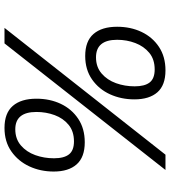

<svg xmlns="http://www.w3.org/2000/svg" viewBox="29 -776 756 854"><g transform="rotate(90 407.0 -349.0)"><path d="M229 -350Q163 -350 131 -387Q99 -424 99 -492Q99 -552 122 -600.5Q145 -649 188.5 -678Q232 -707 293 -707Q359 -707 390.5 -671Q422 -635 422 -569Q422 -510 399.5 -460.5Q377 -411 333.5 -380.5Q290 -350 229 -350ZM104 9 668 -707H736L173 9ZM235 -398Q278 -398 307 -423Q336 -448 350 -487Q364 -526 364 -570Q364 -615 346.5 -637Q329 -659 289 -659Q244 -659 215 -635Q186 -611 171.5 -573Q157 -535 157 -492Q157 -398 235 -398ZM549 9Q483 9 451 -28Q419 -65 419 -133Q419 -193 442 -241.5Q465 -290 508.5 -319Q552 -348 613 -348Q679 -348 711 -312Q743 -276 743 -210Q743 -151 720 -101.5Q697 -52 653.5 -21.5Q610 9 549 9ZM555 -39Q598 -39 627 -64Q656 -89 670 -128Q684 -167 684 -211Q684 -256 666.5 -278Q649 -300 609 -300Q564 -300 535 -276Q506 -252 492 -214Q478 -176 478 -133Q478 -39 555 -39Z"/></g></svg>

Font: Bitter
Style: Italic
Weight: 400
Italic angle: -9°
Designer: Sol Matas, and Bitter project Authors
Foundry: Sol Matas
Version: Version 2.001